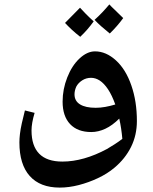

<svg xmlns="http://www.w3.org/2000/svg" viewBox="-20 -599 692 871"><path d="M251 252Q162 252 115 199.5Q68 147 68 47Q68 30 70.5 8.5Q73 -13 79 -40Q85 -67 93 -98L137 -87Q123 -40 123 -7Q123 63 158 98.5Q193 134 263 134Q311 134 362 119.5Q413 105 465 77Q482 67 500 55.5Q518 44 535 31Q533 8 529.5 -15.5Q526 -39 521 -61Q490 -30 458 -15Q426 0 394 0Q332 0 298 -36Q264 -72 264 -138Q264 -194 285 -247.5Q306 -301 340 -333Q375 -366 411 -366Q461 -366 506 -325Q551 -284 576 -211Q601 -139 601 -50Q601 14 574.5 67.5Q548 121 499 162Q467 189 424.5 209Q382 229 337.5 240.5Q293 252 251 252ZM414 -110Q435 -110 457.5 -114Q480 -118 503 -125Q488 -167 470 -194Q452 -221 432 -234Q413 -246 393 -246Q371 -246 353 -234.5Q335 -223 326 -206Q318 -188 318 -171Q318 -141 343 -125.5Q368 -110 414 -110ZM478 -447Q457 -464 440 -479Q423 -494 409 -509Q428 -526 444.5 -543.5Q461 -561 476 -579Q485 -569 501 -554Q517 -539 539 -517Q512 -480 478 -447ZM344 -432Q322 -449 305 -465Q288 -481 275 -495Q292 -512 309 -529.5Q326 -547 343 -564Q352 -554 367.5 -538Q383 -522 405 -502Q392 -484 377 -466.5Q362 -449 344 -432Z"/></svg>

Font: Noto Naskh Arabic
Style: Regular
Weight: 400
Designer: Monotype Design Team, David Williams, Mohamad Dakak and Nizar Qandah
Foundry: Monotype Imaging Inc.
Version: Version 2.013